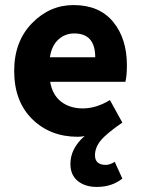

<svg xmlns="http://www.w3.org/2000/svg" viewBox="-20 -528 558 758"><path d="M362 210Q316 210 287 186.5Q258 163 258 119Q258 58 314 9Q302 12 287 12Q178 12 107 -58Q36 -128 36 -248Q36 -364 106 -436Q176 -508 270 -508Q372 -508 426.5 -442Q481 -376 481 -270Q481 -229 475 -205H178Q187 -153 221.5 -126.5Q256 -100 307 -100Q360 -100 414 -133L463 -44Q399 0 377 27.5Q355 55 355 85Q355 123 398 123Q413 123 433 111L463 177Q422 210 362 210ZM177 -302H356Q356 -396 273 -396Q237 -396 210.5 -372Q184 -348 177 -302Z"/></svg>

Font: Toshiba Sans
Style: Bold
Weight: 700
Designer: Paul D. Hunt
Foundry: Toshiba Corporation
Version: Version 2.020;PS 2.0;hotconv 1.0.86;makeotf.lib2.5.63406